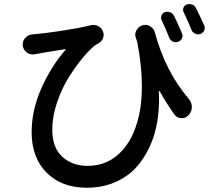

<svg xmlns="http://www.w3.org/2000/svg" viewBox="-20 -840 1040 927"><path d="M965.8 -717.8Q968.8 -710.9 968.8 -705.1Q968.8 -699.2 965.8 -692.4Q960 -680.7 947.3 -675.8Q934.6 -671.9 921.9 -677.7Q909.2 -683.6 904.3 -696.3Q884.8 -744.1 867.2 -780.3Q861.3 -791 865.7 -802.7Q870.1 -814.5 881.8 -818.4Q887.7 -820.3 893.6 -820.3Q900.4 -820.3 907.2 -818.4Q919.9 -813.5 925.8 -801.8Q944.3 -765.6 965.8 -717.8ZM858.4 -679.7Q864.3 -667 858.4 -654.8Q852.5 -642.6 839.8 -638.2Q827.1 -633.8 814.9 -639.2Q802.7 -644.5 796.9 -658.2Q778.3 -706.1 760.7 -742.2Q754.9 -753.9 759.8 -765.6Q764.6 -777.3 776.4 -781.2Q782.2 -783.2 788.1 -783.2Q794.9 -783.2 802.7 -780.3Q815.4 -774.4 821.3 -761.7Q843.8 -714.8 858.4 -679.7ZM636.7 -655.3Q632.8 -664.1 632.8 -671.9Q632.8 -682.6 638.7 -693.4Q648.4 -711.9 668 -717.8Q674.8 -719.7 681.6 -719.7Q693.4 -719.7 705.1 -712.9Q722.7 -703.1 727.5 -683.6Q778.3 -495.1 891.6 -362.3Q906.2 -344.7 906.2 -322.8Q906.2 -300.8 890.6 -284.2Q877 -269.5 858.4 -269.5Q856.4 -269.5 855.5 -269.5Q834 -270.5 821.3 -288.1Q783.2 -341.8 751 -399.4Q750 -400.4 748.5 -400.4Q747.1 -400.4 747.1 -398.4Q748 -379.9 748 -361.3Q748 -308.6 740.2 -258.8Q730.5 -192.4 703.1 -132.8Q675.8 -73.2 635.3 -29.3Q594.7 14.6 533.7 40.5Q472.7 66.4 399.4 66.4Q277.3 66.4 205.1 -6.3Q132.8 -79.1 132.8 -201.2Q132.8 -310.5 181.2 -417Q229.5 -523.4 295.9 -598.6Q296.9 -599.6 296.4 -601.6Q295.9 -603.5 293.9 -602.5Q183.6 -585 153.3 -579.1Q150.4 -578.1 148.4 -578.1Q143.6 -577.1 138.7 -577.1Q123 -577.1 110.4 -585.9Q92.8 -598.6 89.8 -619.1Q89.8 -622.1 89.8 -626Q89.8 -642.6 100.6 -655.3Q114.3 -671.9 135.7 -673.8Q135.7 -673.8 136.7 -673.8Q195.3 -678.7 277.8 -691.4Q360.4 -704.1 418 -717.8Q424.8 -719.7 430.7 -719.7Q443.4 -719.7 454.1 -713.9Q471.7 -705.1 477.5 -686.5Q480.5 -679.7 480.5 -671.9Q480.5 -662.1 475.6 -651.4Q466.8 -634.8 448.2 -627Q444.3 -625 441.4 -623Q414.1 -602.5 380.4 -562Q346.7 -521.5 312.5 -467.3Q278.3 -413.1 255.4 -345.2Q232.4 -277.3 232.4 -214.8Q232.4 -127 280.8 -83Q329.1 -39.1 403.3 -39.1Q502.9 -39.1 570.3 -113.3Q637.7 -187.5 658.2 -321.3Q665 -369.1 665 -424.8Q665 -520.5 642.6 -637.7Q638.7 -649.4 636.7 -655.3Z"/></svg>

Font: Gen Jyuu Gothic Medium
Style: Regular
Weight: 500
Designer: [Source Han Sans]
Ryoko NISHIZUKA  (kana & ideographs); Paul D. Hunt (Latin, Greek & Cyrillic); Wenlong ZHANG  (bopomofo
Version: Version 1.002.20150607